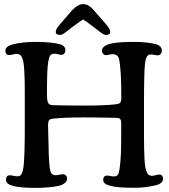

<svg xmlns="http://www.w3.org/2000/svg" viewBox="-20 -914 827 942"><path d="M338.9 -784.2Q331.1 -778.3 320.3 -770Q309.6 -761.7 304.7 -757.8Q299.8 -753.9 293.5 -749.8Q287.1 -745.6 282.7 -744.1Q278.3 -742.7 274.4 -742.7Q253.4 -742.7 253.4 -757.3Q253.4 -770 268.6 -788.1L331.1 -860.8Q362.3 -894 387.7 -894Q412.6 -894 435.5 -869.1L500 -795.4Q521 -771.5 521 -757.3Q521 -742.7 500 -742.7Q496.1 -742.7 491.9 -744.1Q487.8 -745.6 481.4 -749.8Q475.1 -753.9 470 -757.8Q464.8 -761.7 454.3 -770Q443.8 -778.3 436 -784.2Q396.5 -813.5 387.7 -818.4Q374.5 -811 338.9 -784.2ZM101.6 -295.4V-446.3Q101.6 -490.2 101.1 -518.6Q100.6 -546.9 98.9 -571.3Q97.2 -595.7 94.7 -609.4Q92.3 -623 87.6 -632.8Q83 -642.6 76.9 -646Q70.8 -649.4 61.5 -649.9Q55.7 -649.9 43.5 -646.7Q31.2 -643.6 21 -644Q14.2 -644.5 10.3 -650.6Q6.3 -656.7 6.3 -664.6Q6.3 -686 39.1 -695.3Q86.4 -708.5 157.2 -708.5Q219.7 -708.5 265.1 -699.2Q300.8 -692.4 300.8 -667.5Q300.8 -659.2 296.1 -652.3Q291.5 -645.5 282.2 -645Q277.3 -644.5 265.1 -647.9Q252.9 -651.4 243.7 -650.4Q232.9 -649.9 226.8 -642.3Q220.7 -634.8 216.8 -611.6Q212.9 -588.4 211.7 -551.3Q210.4 -514.2 210.4 -448.7Q210.4 -419.4 216.3 -408.7Q222.2 -397.9 241.2 -397.9Q317.4 -396 390.6 -396Q492.2 -396 543.9 -401.9Q563 -403.8 569.1 -409.4Q575.2 -415 575.2 -436Q575.2 -583 563 -627.9Q558.1 -646.5 533.7 -648.4Q525.9 -648.4 515.1 -645.5Q504.4 -642.6 497.6 -643.6Q490.7 -644 485.4 -650.4Q480 -656.7 480 -665Q480 -688.5 522.5 -699.7Q560.5 -708.5 633.3 -708.5Q700.7 -708.5 741.7 -698.2Q773.9 -690.4 773.9 -665Q773.9 -657.2 769.3 -650.4Q764.6 -643.6 755.9 -642.6Q750.5 -642.1 738 -644.5Q725.6 -647 716.3 -646.5Q696.3 -645.5 691.4 -602.5Q686.5 -559.6 686.5 -407.2V-259.3Q686.5 -214.8 687 -186Q687.5 -157.2 689 -132.1Q690.4 -106.9 693.1 -93.3Q695.8 -79.6 700.2 -69.3Q704.6 -59.1 710.4 -55.4Q716.3 -51.8 725.1 -51.3Q731 -50.8 743.9 -54.7Q756.8 -58.6 764.2 -57.6Q771.5 -57.1 775.6 -51.3Q779.8 -45.4 779.8 -37.1Q779.8 -15.1 748 -5.9Q694.3 7.3 639.6 7.3Q555.7 7.3 522.5 -2Q503.4 -6.8 494.9 -13.7Q486.3 -20.5 486.3 -31.7Q486.3 -51.3 504.4 -52.7Q509.3 -53.2 520.5 -50.5Q531.7 -47.9 541 -48.3Q559.1 -49.8 563 -66.9Q567.4 -82.5 570.8 -123Q574.2 -163.6 574.2 -198.7Q574.2 -208.5 574.5 -252.7Q574.7 -296.9 574.7 -309.1Q574.7 -325.2 569.1 -330.6Q563.5 -335.9 547.4 -335.9Q459.5 -337.9 393.1 -337.9Q287.1 -337.9 237.8 -331.5Q224.1 -330.1 220 -322.8Q215.8 -315.4 215.8 -300.3Q215.8 -284.7 217 -247.6Q218.3 -210.4 218.3 -201.2Q219.2 -110.4 226.6 -76.7Q231 -55.2 253.4 -54.2Q261.7 -54.2 273.2 -57.1Q284.7 -60.1 291.5 -59.1Q298.8 -58.6 304 -52.7Q309.1 -46.9 309.1 -38.1Q309.1 -25.4 298.3 -16.4Q287.6 -7.3 271 -2.9Q222.7 7.8 154.3 7.8Q79.6 7.8 44.9 -1.5Q9.3 -10.3 9.3 -31.7Q9.3 -52.2 25.9 -54.2Q31.2 -54.7 45.7 -51.5Q60.1 -48.3 69.8 -49.3Q89.8 -49.8 95.7 -98.1Q101.6 -146.5 101.6 -295.4Z"/></svg>

Font: Cooper* Medium
Style: Regular
Weight: 500
Designer: Owen Earl
Foundry: indestructible type*
Version: Version 0.001